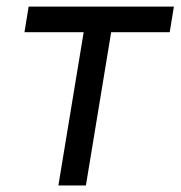

<svg xmlns="http://www.w3.org/2000/svg" viewBox="-20 -566 551 586"><path d="M54.7 -467.8 67.4 -545.9H510.7L498 -467.8H319.3L242.2 0H158.2L235.4 -467.8Z"/></svg>

Font: Inter Tight
Style: Italic
Weight: 400
Italic angle: -9.39999°
Designer: Rasmus Andersson
Foundry: rsms
Version: Version 3.002